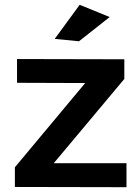

<svg xmlns="http://www.w3.org/2000/svg" viewBox="-20 -779 581 800"><path d="M51 -533 498 -532V-450L204 -99H507V1L42 0V-82L335 -433L51 -434ZM312 -759 437 -708 309 -607 208 -617Z"/></svg>

Font: Alexandria Medium
Style: Regular
Weight: 500
Designer: Mohamed Gaber
Foundry: Kief Type Foundry
Version: Version 5.100